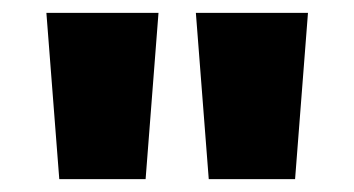

<svg xmlns="http://www.w3.org/2000/svg" viewBox="-20 -734 549 298"><path d="M226 -714H52L72 -456H206ZM458 -714H284L304 -456H438Z"/></svg>

Font: Noto Sans Georgian SemiCondensed Black
Style: Regular
Weight: 900
Width: 4
Designer: Monotype Design Team, Akaki Razmadze
Foundry: Google LLC
Version: Version 2.005